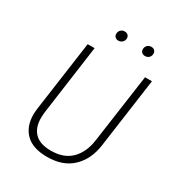

<svg xmlns="http://www.w3.org/2000/svg" viewBox="-201 -989 1049 1131"><g transform="rotate(30 323.5 -423.5)"><path d="M535 -210Q521 -109 458 -49Q395 11 288 11Q191 11 142.5 -36.5Q94 -84 94 -167Q94 -181 98 -213L164 -684H211L146 -214Q143 -190 143 -170Q143 -104 179 -68Q215 -32 289 -32Q377 -32 426.5 -81.5Q476 -131 488 -217L554 -684H601ZM279 -821Q279 -837 289.5 -847.5Q300 -858 316 -858Q330 -858 338.5 -850Q347 -842 347 -829Q347 -813 336 -802.5Q325 -792 309 -792Q296 -792 287.5 -800Q279 -808 279 -821ZM460 -821Q460 -837 470.5 -847.5Q481 -858 497 -858Q511 -858 519.5 -850Q528 -842 528 -829Q528 -813 517.5 -802.5Q507 -792 491 -792Q477 -792 468.5 -800Q460 -808 460 -821Z"/></g></svg>

Font: Fira Sans ExtraLight
Style: Italic
Weight: 275
Italic angle: -8°
Designer: Carrois Corporate & Edenspiekermann AG
Foundry: Carrois Corporate GbR & Edenspiekermann AG
Version: Version 4.203